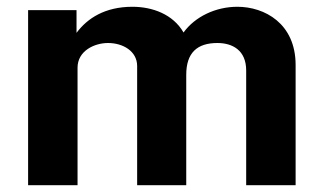

<svg xmlns="http://www.w3.org/2000/svg" viewBox="-20 -547 951 567"><path d="M63 0H209V-347C209 -397 259 -420 299 -420C343 -420 385 -396 385 -352V0H530V-326C530 -391 562 -420 622 -420C666 -420 707 -399 707 -339V0H853V-355C853 -478 761 -527 681 -527C617 -527 556 -498 522 -451C491 -505 430 -527 371 -527C290 -527 238 -493 206 -450V-517H63Z"/></svg>

Font: United Sans
Style: Bold
Weight: 700
Designer: Pablo Impallari, Rodrigo Fuenzalida (Modified by Dan O. Williams)
Version: Version 1.000;PS 001.000;hotconv 1.0.88;makeotf.lib2.5.64775